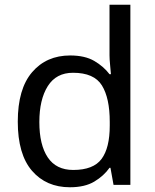

<svg xmlns="http://www.w3.org/2000/svg" viewBox="-20 -780 655 810"><path d="M275 10Q175 10 115 -59.5Q55 -129 55 -267Q55 -405 115.5 -475.5Q176 -546 276 -546Q338 -546 377.5 -523Q417 -500 442 -467H448Q447 -480 444.5 -505.5Q442 -531 442 -546V-760H530V0H459L446 -72H442Q418 -38 378 -14Q338 10 275 10ZM289 -63Q374 -63 408.5 -109.5Q443 -156 443 -250V-266Q443 -366 410 -419.5Q377 -473 288 -473Q217 -473 181.5 -416.5Q146 -360 146 -265Q146 -169 181.5 -116Q217 -63 289 -63Z"/></svg>

Font: Noto Znamenny Musical Notation
Style: Regular
Weight: 400
Version: Version 1.003; ttfautohint (v1.8.4.7-5d5b)